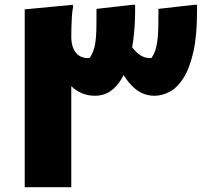

<svg xmlns="http://www.w3.org/2000/svg" viewBox="-20 -780 867 800"><path d="M543 -732Q543 -672 535 -610.5Q527 -549 508 -497Q489 -445 456 -413Q423 -381 375 -381Q347 -381 321.5 -391.5Q296 -402 277 -421V0H83V-741L283 -760L285 -752Q281 -736 279.5 -712Q278 -688 277.5 -664.5Q277 -641 277 -624Q277 -606 281.5 -590Q286 -574 294.5 -562.5Q303 -551 316 -544.5Q329 -538 345 -538Q367 -538 388.5 -538.5Q410 -539 432 -543L325 -503Q344 -523 355 -540.5Q366 -558 372 -578Q378 -598 380 -626Q382 -654 382 -695V-743L531 -760H543ZM487 -481 522 -595Q543 -564 563 -551Q583 -538 603 -538Q625 -538 646.5 -539Q668 -540 691 -543L582 -503Q601 -523 612.5 -540.5Q624 -558 629.5 -578Q635 -598 637.5 -626Q640 -654 640 -695V-743L789 -760H801V-732Q801 -631 785.5 -563Q770 -495 744.5 -455Q719 -415 687.5 -398Q656 -381 624 -381Q580 -381 546 -408Q512 -435 487 -481Z"/></svg>

Font: Kufam ExtraBold
Style: Italic
Weight: 800
Italic angle: -11°
Designer: Artur Schmal
Foundry: Original Type
Version: Version 1.301; ttfautohint (v1.8.3)